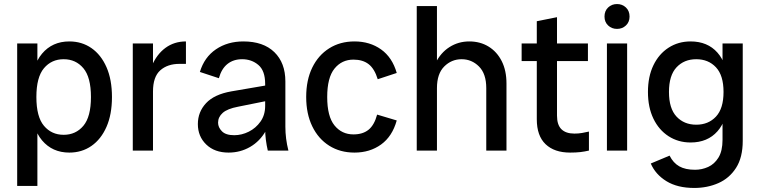

<svg xmlns="http://www.w3.org/2000/svg" viewBox="-20 -745 3760 950"><path d="M323 10Q239 10 188 -50.5Q137 -111 137 -221V-309Q137 -419 188 -479.5Q239 -540 323 -540Q385 -540 432.5 -507Q480 -474 507 -412.5Q534 -351 534 -265Q534 -179 507 -117.5Q480 -56 432.5 -23Q385 10 323 10ZM65 175V-530H165V-407L150 -265L165 -122V175ZM295 -78Q355 -78 392.5 -122.5Q430 -167 430 -265Q430 -363 392.5 -407.5Q355 -452 295 -452Q235 -452 197.5 -407.5Q160 -363 160 -265Q160 -167 197.5 -122.5Q235 -78 295 -78Z M637 0V-530H737V0ZM706 -279Q706 -359 730.5 -417.5Q755 -476 798.5 -508Q842 -540 900 -540V-429H868Q809 -429 773 -397Q737 -365 737 -292Z M1305 0Q1299 -26 1295.5 -53Q1292 -80 1292 -106V-330Q1292 -395 1258.5 -423.5Q1225 -452 1178 -452Q1135 -452 1105.5 -428.5Q1076 -405 1063 -358L969 -389Q991 -462 1048.5 -501Q1106 -540 1184 -540Q1283 -540 1337.5 -487Q1392 -434 1392 -342V-118Q1392 -59 1407 0ZM1111 10Q1042 10 1000.5 -30Q959 -70 959 -131Q959 -191 999.5 -234.5Q1040 -278 1125 -293L1312 -325V-248L1158 -217Q1105 -207 1082 -186.5Q1059 -166 1059 -138Q1059 -115 1078 -95.5Q1097 -76 1139 -76Q1176 -76 1211 -93.5Q1246 -111 1269 -143.5Q1292 -176 1292 -221H1325Q1325 -150 1295.5 -98Q1266 -46 1217.5 -18Q1169 10 1111 10Z M1734 10Q1663 10 1609 -24Q1555 -58 1525 -120Q1495 -182 1495 -265Q1495 -349 1525 -410.5Q1555 -472 1609 -506Q1663 -540 1734 -540Q1810 -540 1865.5 -500.5Q1921 -461 1943 -384L1849 -353Q1833 -405 1804 -427.5Q1775 -450 1729 -450Q1671 -450 1635 -405.5Q1599 -361 1599 -265Q1599 -169 1635 -124.5Q1671 -80 1729 -80Q1775 -80 1803.5 -103Q1832 -126 1846 -178L1943 -149Q1921 -70 1865.5 -30Q1810 10 1734 10Z M2386 0V-309Q2386 -380 2350 -416Q2314 -452 2264 -452Q2214 -452 2178 -416Q2142 -380 2142 -309H2109Q2109 -380 2134.5 -432Q2160 -484 2204 -512Q2248 -540 2302 -540Q2356 -540 2397.5 -514.5Q2439 -489 2462.5 -442.5Q2486 -396 2486 -332V0ZM2042 0V-715H2142V0Z M2801 10Q2723 10 2679.5 -31.5Q2636 -73 2636 -155V-640L2736 -660V-173Q2736 -127 2758 -105.5Q2780 -84 2822 -84Q2842 -84 2859.5 -87Q2877 -90 2894 -94V0Q2873 5 2851.5 7.5Q2830 10 2801 10ZM2561 -443V-530H2889V-443Z M2983 0V-530H3083V0ZM3033 -602Q3007 -602 2989 -619Q2971 -636 2971 -663Q2971 -691 2989 -708Q3007 -725 3033 -725Q3059 -725 3077 -708Q3095 -691 3095 -663Q3095 -636 3077 -619Q3059 -602 3033 -602Z M3415 185Q3332 185 3277.5 151.5Q3223 118 3200 64L3293 25Q3311 61 3341 78Q3371 95 3419 95Q3453 95 3484 81Q3515 67 3535 34.5Q3555 2 3555 -53V-147L3570 -290L3555 -432V-530H3655V-48Q3655 34 3622 85.5Q3589 137 3534.5 161Q3480 185 3415 185ZM3397 -40Q3336 -40 3288 -71Q3240 -102 3213 -158Q3186 -214 3186 -290Q3186 -366 3213 -422Q3240 -478 3288 -509Q3336 -540 3397 -540Q3481 -540 3530 -484.5Q3579 -429 3579 -334V-246Q3579 -151 3530 -95.5Q3481 -40 3397 -40ZM3425 -128Q3485 -128 3522.5 -168Q3560 -208 3560 -290Q3560 -372 3522.5 -412Q3485 -452 3425 -452Q3365 -452 3327.5 -412Q3290 -372 3290 -290Q3290 -208 3327.5 -168Q3365 -128 3425 -128Z"/></svg>

Font: Radio Canada Big
Style: Regular
Weight: 400
Designer: Étienne Aubert Bonn
Foundry: Coppers and Brasses
Version: Version 1.001